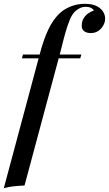

<svg xmlns="http://www.w3.org/2000/svg" viewBox="-52 -802 573 1010"><path d="M63 -495 69 -515H376L370 -495ZM399 -766Q381 -766 367.5 -759Q354 -752 343 -742Q327 -727 314.5 -696.5Q302 -666 291 -626.5Q280 -587 269 -541L77 174Q47 175 20 178Q-7 181 -32 188L156 -513Q177 -594 202.5 -647.5Q228 -701 263 -733Q288 -756 322.5 -769Q357 -782 394 -782Q445 -782 473 -759.5Q501 -737 501 -703Q501 -685 491 -667.5Q481 -650 464.5 -639Q448 -628 426 -628Q403 -628 390 -638.5Q377 -649 378 -668Q378 -696 395.5 -716.5Q413 -737 441 -746Q440 -753 428.5 -759.5Q417 -766 399 -766Z"/></svg>

Font: Playfair Display Medium
Style: Italic
Weight: 500
Italic angle: -14°
Designer: Claus Eggers Sørensen
Foundry: Claus Eggers Sørensen
Version: Version 1.203